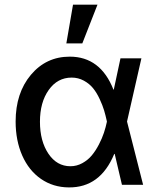

<svg xmlns="http://www.w3.org/2000/svg" viewBox="-20 -797 684 828"><path d="M276.4 11.2Q209 10.7 156.7 -25.4Q104.5 -61.5 75.9 -126.2Q47.4 -190.9 47.4 -272.9Q47.4 -396 113.3 -474.4Q179.2 -552.7 280.8 -552.7Q413.1 -552.7 469.2 -410.6H470.7L499.5 -545.4H589.8L527.8 -272.9L597.2 0H505.9L474.6 -133.3H472.7Q412.6 12.7 276.4 11.2ZM440.9 -272.9V-273.9Q435.5 -298.8 429 -320.8Q422.4 -342.8 409.7 -370.1Q397 -397.5 381.3 -416.7Q365.7 -436 341.6 -449.2Q317.4 -462.4 289.1 -462.4Q228 -462.4 190.2 -409.2Q152.3 -356 152.3 -272Q152.3 -188.5 188.7 -134.3Q225.1 -80.1 283.7 -80.1Q311 -80.1 335.2 -93.5Q359.4 -106.9 376 -127Q392.6 -147 406.5 -173.8Q420.4 -200.7 428.2 -224.4Q436 -248 440.9 -271.5ZM266.1 -609.9 294.9 -776.9H400.4L335 -609.9Z"/></svg>

Font: Karasuma Gothic
Style: Regular
Weight: 500
Designer: Rasmus Andersson / Ryoko Nishizuka
Foundry: Genbu
Version: Version 1.00